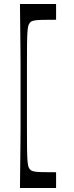

<svg xmlns="http://www.w3.org/2000/svg" viewBox="-20 -758 369 962"><path d="M261 184H80Q81 106 81.5 51Q82 -4 82.5 -44.5Q83 -85 83 -120Q83 -155 83 -192Q83 -229 83 -277Q83 -326 83 -363Q83 -400 83 -434.5Q83 -469 82.5 -509.5Q82 -550 81.5 -605Q81 -660 80 -738H261V-659Q219 -659 194 -658.5Q169 -658 156 -656Q143 -654 137 -650.5Q131 -647 127 -640Q123 -634 121 -625.5Q119 -617 117.5 -596.5Q116 -576 115.5 -538Q115 -500 115 -436.5Q115 -373 115 -277Q115 -180 115 -116Q115 -52 115.5 -14Q116 24 117.5 43.5Q119 63 121 71.5Q123 80 126 85Q130 92 136.5 96Q143 100 156 102Q169 104 194 104.5Q219 105 261 105Z"/></svg>

Font: Ojuju Medium
Style: Regular
Weight: 500
Designer: Chisaokwu Joboson, Mirko Velimirovic
Foundry: Udi Foundry
Version: Version 1.000